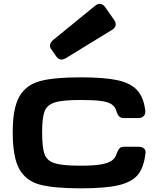

<svg xmlns="http://www.w3.org/2000/svg" viewBox="-20 -980 833 1010"><path d="M46.9 -284.2Q46.9 -410.1 81.4 -471.5Q116 -532.9 189.5 -553.1Q263 -573.2 404.3 -573.2Q527.1 -573.2 596.4 -558.4Q665.7 -543.7 700.6 -506.5Q735.5 -469.3 744.1 -399.4Q746.3 -380.4 736.2 -369.6Q726.1 -358.9 706.5 -358.9H632.9Q615.6 -358.9 606.9 -367.6Q598.2 -376.4 592.4 -395.5Q585.5 -419.4 566.3 -431.9Q547 -444.3 509.4 -449.2Q471.8 -454.1 404.3 -454.1Q309.6 -454.1 268.4 -441.1Q227.2 -428.1 214.4 -394.4Q201.6 -360.7 201.6 -284.2Q201.6 -203.7 214.3 -168.9Q227 -134.1 267.9 -121.2Q308.9 -108.4 404.3 -108.4Q472 -108.4 510.6 -115.1Q549.2 -121.8 568.1 -135.2Q586.9 -148.5 593.4 -170.9Q594.9 -175.6 596.5 -178.9Q603 -194.7 610.6 -201.4Q618.2 -208 633.4 -208H706.5Q726.1 -208 736.6 -199.8Q747.2 -191.6 745.6 -176.8Q737.7 -100.9 706 -61.6Q674.2 -22.3 604.6 -5.8Q535 10.7 404.3 10.7Q261.9 10.7 188.8 -9.1Q115.7 -29 81.3 -91.4Q46.9 -153.8 46.9 -284.2ZM533.7 -941.7 579.5 -876.5Q591 -860.5 588.2 -846.6Q585.4 -832.6 568.2 -822.3L328.1 -675Q312.1 -665.3 299.4 -667Q286.6 -668.8 277.3 -681.2L249.7 -720.9Q240.7 -733.3 243.5 -745.9Q246.2 -758.6 260.5 -770.4L479 -948.6Q494 -961.3 508.3 -959.5Q522.5 -957.6 533.7 -941.7Z"/></svg>

Font: Gyrochrome
Style: Regular
Weight: 400
Designer: David Moles
Foundry: David Moles
Version: Version 1.005;Glyphs 3.2.3 (3260)